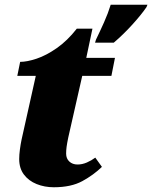

<svg xmlns="http://www.w3.org/2000/svg" viewBox="-20 -780 642 810"><path d="M385 -613Q402 -648 419 -686Q436 -724 447 -760H602L598 -750Q577 -719 539 -677Q501 -635 460 -600H381ZM207 10Q168 10 134.5 -3.5Q101 -17 81 -43.5Q61 -70 61 -109Q61 -127 64 -149.5Q67 -172 71 -191L131 -460H53L65 -519Q94 -519 134.5 -532.5Q175 -546 219.5 -577Q264 -608 304 -659H370L344 -536H465L450 -460H327L268 -200Q263 -176 261 -161Q259 -146 259 -132Q259 -111 272.5 -98.5Q286 -86 307 -86Q327 -86 346.5 -94.5Q366 -103 382 -115L410 -76Q375 -42 327.5 -16Q280 10 207 10Z"/></svg>

Font: Noto Serif Black
Style: Italic
Weight: 900
Italic angle: -12°
Designer: Monotype Design Team
Foundry: Monotype Imaging Inc.
Version: Version 2.013